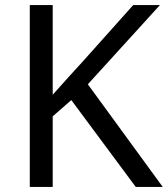

<svg xmlns="http://www.w3.org/2000/svg" viewBox="-20 -734 659 754"><path d="M619 0H513L260 -341L187 -277V0H97V-714H187V-362Q217 -396 248 -430Q279 -464 310 -498L503 -714H608L325 -403Z"/></svg>

Font: Noto Sans Telugu
Style: Regular
Weight: 400
Designer: Jelle Bosma - Monotype Design Team
Foundry: Monotype Imaging Inc.
Version: Version 2.003